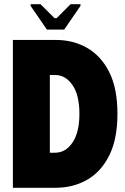

<svg xmlns="http://www.w3.org/2000/svg" viewBox="-20 -889 592 909"><path d="M243 -700H41V0H243Q326 0 392 -37.5Q458 -75 497 -152.5Q536 -230 536 -350Q536 -471 497 -548Q458 -625 392 -662.5Q326 -700 243 -700ZM241 -166H216V-534H241Q290 -534 323 -486.5Q356 -439 356 -350Q356 -263 323.5 -214.5Q291 -166 241 -166ZM202 -749 125 -861V-869H172L238 -803H248L314 -869H361V-861L284 -749Z"/></svg>

Font: Phudu ExtraBold
Style: Regular
Weight: 800
Version: Version 1.005;gftools[0.9.23]